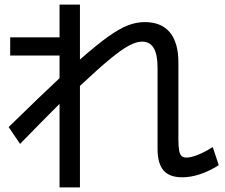

<svg xmlns="http://www.w3.org/2000/svg" viewBox="-20 -772 978 836"><path d="M666 -124V-477.5Q666 -535.2 649.2 -563Q632.3 -590.8 598.6 -590.8Q574.2 -590.8 541.5 -573.5Q508.8 -556.2 458.3 -514.4Q407.7 -472.7 328.1 -397.9V43.9H239.3V-319.8L156.2 -236.3Q101.6 -179.7 67.4 -145.5L17.6 -218.8Q161.1 -358.9 239.3 -431.6V-530.3H24.4V-609.4H239.3V-752H328.1V-512.7Q401.9 -577.6 451.4 -612.8Q501 -647.9 537.6 -661.9Q574.2 -675.8 610.4 -675.8Q682.6 -675.8 719.7 -630.9Q756.8 -585.9 756.8 -500V-165Q756.8 -133.3 760 -116.5Q763.2 -99.6 770.8 -92.8Q778.3 -85.9 792 -85.9Q811.5 -85.9 841.3 -97.7Q871.1 -109.4 906.2 -131.8L932.6 -52.7Q847.7 0 773.4 0Q717.8 0 691.9 -30Q666 -60.1 666 -124Z"/></svg>

Font: Pretendard JP Medium
Style: Regular
Weight: 500
Designer: Base glyphs from Inter by Rasmus Andersson; Hangeul glyphs from Noto Sans CJK(Source Han Sans) by Jang Soo-young and Kan
Foundry: Kil Hyung-jin
Version: Version 1.309